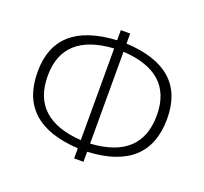

<svg xmlns="http://www.w3.org/2000/svg" viewBox="-121 -840 1045 982"><g transform="rotate(20 401.5 -349.0)"><path d="M376 -55.2Q48.8 -73.2 48.8 -353Q48.8 -625 376 -643.1V-698.2H426.8V-643.6Q753.9 -627 753.9 -353Q753.9 -70.8 426.8 -54.7V0H376ZM376 -99.6V-598.6Q104.5 -581.1 104.5 -351.1Q104.5 -117.7 376 -99.6ZM426.8 -599.1V-99.1Q698.2 -115.7 698.2 -351.1Q698.2 -583 426.8 -599.1Z"/></g></svg>

Font: Voltera Light
Style: Light
Weight: 300
Designer: Bernd Montag
Version: Version 1.301